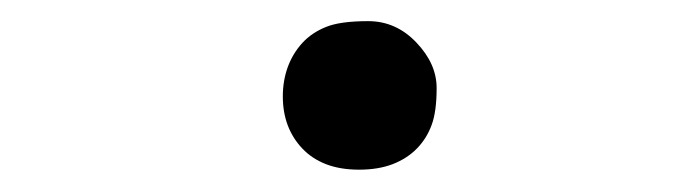

<svg xmlns="http://www.w3.org/2000/svg" viewBox="-20 -148 640 178"><path d="M384.8 -66.4Q384.8 -44.4 380.1 -32Q375.5 -19.5 366.5 -10.3Q357.4 -1 344 4.2Q330.6 9.3 313 9.3Q295.4 9.3 282.2 4.2Q269 -1 260.3 -10.3Q251.5 -19.5 246.8 -31.7Q242.2 -43.9 242.2 -58.6Q242.2 -73.2 246.8 -85.9Q251.5 -98.6 260.3 -108.2Q269 -117.7 282.2 -123Q295.4 -128.4 321.3 -128.4Q347.2 -128.4 366 -108.6Q384.8 -88.9 384.8 -66.4Z"/></svg>

Font: RobotoMono-Regular
Style: Regular
Weight: 400
Designer: Google
Version: Version 2.000985; 2015; ttfautohint (v1.3)